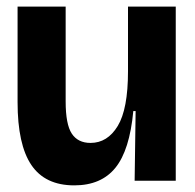

<svg xmlns="http://www.w3.org/2000/svg" viewBox="-20 -545 589 579"><path d="M204 14Q116 14 74.5 -47.5Q33 -109 33 -237V-525H178V-239Q178 -170 196.5 -142Q215 -114 253 -114Q304 -114 335 -165Q366 -216 366 -330V-525H510V-245V0H386L389 -210H382Q371 -92 328 -39Q285 14 204 14Z"/></svg>

Font: Bricolage Grotesque 96pt Bricolage Grotesque 48pt Regular
Style: Bold
Weight: 700
Designer: Mathieu Triay
Foundry: Atelier Triay
Version: Version 1.001; ttfautohint (v1.8.4.7-5d5b);gftools[0.9.33.de